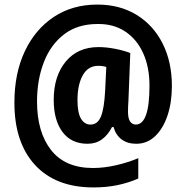

<svg xmlns="http://www.w3.org/2000/svg" viewBox="-20 -740 815 840"><path d="M732 -364Q732 -292 713 -235Q694 -178 659 -144.5Q624 -111 576 -111Q537 -111 511.5 -130.5Q486 -150 477 -184H470Q452 -149 425.5 -130Q399 -111 363 -111Q292 -111 253.5 -162.5Q215 -214 215 -303Q215 -407 267.5 -470.5Q320 -534 411 -534Q445 -534 483.5 -526.5Q522 -519 550 -508L542 -302Q540 -272 540 -252Q540 -221 549.5 -208Q559 -195 574 -195Q634 -195 634 -365Q634 -446 606.5 -507Q579 -568 528 -602Q477 -636 407 -635Q319 -635 260 -589.5Q201 -544 171.5 -467Q142 -390 142 -296Q142 -162 203.5 -83.5Q265 -5 387 -5Q435 -5 487.5 -17Q540 -29 585 -48V41Q542 60 493.5 70Q445 80 389 80Q224 80 133.5 -18Q43 -116 43 -291Q43 -419 88.5 -515.5Q134 -612 215.5 -666Q297 -720 406 -720Q504 -720 577.5 -675Q651 -630 691.5 -549.5Q732 -469 732 -364ZM319 -302Q319 -246 334.5 -220.5Q350 -195 376 -195Q407 -195 421.5 -230Q436 -265 440 -344L445 -447Q430 -452 410 -452Q365 -452 342 -410.5Q319 -369 319 -302Z"/></svg>

Font: Noto Sans Thai Cond
Style: Bold
Weight: 700
Width: 3
Designer: Monotype Design Team
Foundry: Monotype Imaging Inc.
Version: Version 2.002; ttfautohint (v1.8.4.7-5d5b)